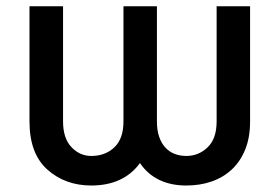

<svg xmlns="http://www.w3.org/2000/svg" viewBox="-20 -565 865 595"><path d="M71.4 -545.5H175.4V-188.6Q175.4 -136 201.7 -108.7Q227.6 -81.7 263.1 -81.7Q306.1 -81.7 334.2 -108.3Q362.6 -134.9 362.6 -188.6V-545.5H466.3V-188.6Q466.3 -161.9 473 -141.9Q479.8 -121.8 491.7 -108.5Q503.6 -95.2 520.4 -88.4Q537.3 -81.7 557.5 -81.7Q595.2 -81.7 623.2 -108.3Q651.3 -134.9 651.3 -188.6V-545.5H755V-188.6Q755 -139.2 740.1 -102.1Q725.1 -65 698.7 -40.1Q672.2 -15.3 636.2 -2.7Q600.1 9.9 557.5 9.9Q509.6 9.9 473.4 -7.6Q437.1 -25.2 413.7 -59.7Q388.8 -25.2 350.7 -7.6Q312.5 9.9 263.1 9.9Q181.5 9.9 126.1 -40.1Q71.4 -89.5 71.4 -188.6Z"/></svg>

Font: Inter P Medium
Style: Regular
Weight: 500
Designer: Rasmus Andersson
Foundry: rsms
Version: Version 3.018;git-588b23468